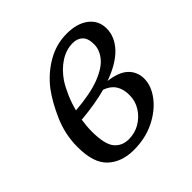

<svg xmlns="http://www.w3.org/2000/svg" viewBox="-139 -622 757 757"><g transform="rotate(-45 239.5 -243.0)"><path d="M193 -375Q178 -351 165 -321Q152 -291 144 -259Q231 -266 282.5 -286Q334 -306 356.5 -334Q379 -362 379 -393Q379 -426 363.5 -441Q348 -456 323 -456Q286 -456 252.5 -434.5Q219 -413 193 -375ZM195 13Q128 13 87 -25Q46 -63 46 -152Q46 -222 73.5 -285Q101 -348 133 -391Q170 -439 221.5 -469Q273 -499 332 -499Q390 -499 424 -472.5Q458 -446 458 -402Q458 -356 422 -317.5Q386 -279 314 -253Q371 -246 397 -220.5Q423 -195 423 -157Q423 -117 393 -77.5Q363 -38 311.5 -12.5Q260 13 195 13ZM129 -157Q129 -85 151 -58Q173 -31 211 -31Q245 -31 273 -47.5Q301 -64 318.5 -91.5Q336 -119 336 -153Q336 -221 277 -241Q215 -224 134 -217Q132 -202 130.5 -187Q129 -172 129 -157Z"/></g></svg>

Font: Source Serif 4 SmText
Style: Italic
Weight: 400
Italic angle: -12°
Designer: Frank Grießhammer
Foundry: Adobe
Version: Version 4.005;hotconv 1.1.0;makeotfexe 2.6.0